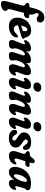

<svg xmlns="http://www.w3.org/2000/svg" viewBox="1506 -2289 948 4022"><g transform="rotate(90 1980.0 -278.0)"><path d="M29.5 -378Q29.5 -396 42.5 -407.2Q55.5 -418.5 77.5 -418.5H116.5L141.5 -510Q160 -579 184.2 -628.5Q208.5 -678 245 -705Q281.5 -732 336.5 -732Q388.5 -732 414.2 -706.8Q440 -681.5 440 -644.5Q440 -612 420.8 -592.8Q401.5 -573.5 370.5 -573.5Q346.5 -573.5 331.2 -583.2Q316 -593 303.2 -602.8Q290.5 -612.5 274 -612.5Q252.5 -612.5 244.5 -587.5Q240.5 -572 246.5 -556.2Q252.5 -540.5 261.2 -522.8Q270 -505 274.8 -483Q279.5 -461 272 -433L268 -418H296Q321 -418 335.2 -410Q349.5 -402 349.5 -379.5Q349.5 -349.5 325.2 -327.5Q301 -305.5 268.5 -305.5H238.5L166.5 -34Q160 -9 160 9Q160 25 169.5 35.2Q179 45.5 188.5 56Q198 66.5 198 84Q198 110 176 131Q154 152 119.5 164Q85 176 48 176Q5 176 -6.2 143.5Q-17.5 111 -2.5 53.5L83.5 -270.5Q89.5 -293.5 84.8 -307.8Q80 -322 58.5 -333Q29.5 -352.5 29.5 -378Z M754 -146.5Q751.5 -110.5 722.5 -74.5Q693.5 -38.5 641.2 -14.5Q589 9.5 517.5 9.5Q426.5 9.5 381.8 -41.2Q337 -92 339 -170Q341 -249 376 -314Q411 -379 471 -417.5Q531 -456 608.5 -456Q672 -456 706 -425.5Q740 -395 751 -347Q754.5 -333 757.8 -327.8Q761 -322.5 766.5 -318.5Q779.5 -310 780 -295.5Q780.5 -282.5 771 -272Q761.5 -261.5 735.5 -253.5Q705.5 -243.5 664 -231Q622.5 -218.5 578.8 -205.8Q535 -193 498.5 -182.5Q498.5 -140 518.2 -116.8Q538 -93.5 574 -93.5Q601.5 -93.5 630 -107.2Q658.5 -121 681.5 -151Q716 -186.5 736.5 -181Q747 -178 751 -168.5Q755 -159 754 -146.5ZM588.5 -377Q562.5 -377 538.8 -339.8Q515 -302.5 504.5 -247Q534 -255.5 564.5 -265.2Q595 -275 618.5 -283.5Q622 -303.5 622 -333Q622 -377 588.5 -377Z M1074 -121.5 1121.5 -261.5Q1131.5 -291 1128.2 -308Q1125 -325 1105 -325Q1078 -325 1051.5 -295Q1025 -265 1005 -211.5Q990.5 -174 985.8 -156Q981 -138 981 -123Q981 -107 985.2 -92.8Q989.5 -78.5 989.5 -60Q989.5 -27 962.5 -8.8Q935.5 9.5 881.5 9.5Q824 9.5 811.2 -24.2Q798.5 -58 825.5 -121.5L884 -267Q898 -301 896.8 -314.5Q895.5 -328 882.5 -328Q870.5 -328 849.5 -312.5Q840 -306.5 831 -307.5Q813.5 -308 810 -326Q806.5 -344 820.5 -366Q845.5 -405 888 -429Q930.5 -453 975.5 -453Q1047.5 -453 1047.5 -396Q1047.5 -384.5 1043.2 -371.2Q1039 -358 1032.5 -343Q1077.5 -404 1127.2 -428.5Q1177 -453 1222.5 -453Q1294.5 -453 1294.5 -393Q1294.5 -382 1291 -370Q1287.5 -358 1282 -344Q1326.5 -404.5 1376 -428.8Q1425.5 -453 1471 -453Q1510.5 -453 1527.8 -431.2Q1545 -409.5 1543.2 -373Q1541.5 -336.5 1525 -291.5L1484 -176.5Q1464.5 -123 1488.5 -123Q1500.5 -123 1517 -136Q1525 -142 1532 -141.5Q1545 -141 1550 -124.8Q1555 -108.5 1541 -80Q1519.5 -40 1482 -15.2Q1444.5 9.5 1397 9.5Q1356 9.5 1336.5 -9.5Q1317 -28.5 1315.8 -61Q1314.5 -93.5 1327.5 -133.5L1369.5 -261.5Q1379.5 -291 1376.5 -308Q1373.5 -325 1353.5 -325Q1326.5 -325 1300 -295Q1273.5 -265 1253.5 -211.5Q1239 -174 1234.2 -156Q1229.5 -138 1229.5 -123Q1229.5 -107 1233.8 -92.8Q1238 -78.5 1238 -60Q1238 -27 1210.8 -8.8Q1183.5 9.5 1129.5 9.5Q1072.5 9.5 1062.2 -23.2Q1052 -56 1074 -121.5Z M1780.5 -505Q1739 -505 1717.5 -524.8Q1696 -544.5 1695.5 -574.5Q1695.5 -610 1724.5 -639.5Q1753.5 -669 1806 -669Q1847.5 -669 1869 -649.2Q1890.5 -629.5 1891 -599.5Q1891 -563.5 1861.8 -534.2Q1832.5 -505 1780.5 -505ZM1775 -175.5Q1755.5 -123 1778 -123Q1790.5 -123 1805.5 -136Q1813.5 -142 1821.5 -141.5Q1834 -141 1839.2 -124.5Q1844.5 -108 1830 -79Q1808.5 -39 1771 -14.8Q1733.5 9.5 1686.5 9.5Q1625 9.5 1609.2 -33Q1593.5 -75.5 1617 -134.5L1667.5 -268Q1687.5 -320 1662.5 -320Q1650 -320 1634.5 -307Q1626.5 -301 1619 -302Q1606 -302.5 1601 -318.8Q1596 -335 1610.5 -364Q1631.5 -404 1669.2 -428.5Q1707 -453 1754 -453Q1795 -453 1815 -433.2Q1835 -413.5 1836.5 -381Q1838 -348.5 1823.5 -309Z M1908 -307.5Q1891 -308 1887.5 -326.2Q1884 -344.5 1898.5 -367Q1923 -406 1965.5 -429.5Q2008 -453 2053 -453Q2124.5 -453 2124.5 -396Q2124.5 -384.5 2120.2 -371Q2116 -357.5 2109.5 -342.5Q2155 -404 2205 -428.5Q2255 -453 2301 -453Q2341 -453 2358.2 -431.5Q2375.5 -410 2373.8 -373.2Q2372 -336.5 2355.5 -291.5L2314.5 -176.5Q2295 -123 2319 -123Q2325 -123 2331 -125.8Q2337 -128.5 2346 -136Q2354 -142.5 2361.5 -141.5Q2374 -141 2379.2 -125Q2384.5 -109 2370 -80Q2348 -39 2311.2 -14.8Q2274.5 9.5 2227.5 9.5Q2186.5 9.5 2167 -9.5Q2147.5 -28.5 2146.2 -61Q2145 -93.5 2158 -133.5L2200 -261.5Q2210 -291.5 2207 -308.2Q2204 -325 2183.5 -325Q2156 -325 2129.2 -295.2Q2102.5 -265.5 2082.5 -211.5Q2068 -174 2063.2 -156Q2058.5 -138 2058.5 -123Q2058.5 -107 2062.8 -92.8Q2067 -78.5 2067 -60Q2067 -27 2039.8 -8.8Q2012.5 9.5 1958.5 9.5Q1901.5 9.5 1888.8 -24.2Q1876 -58 1903 -121.5L1961 -267Q1975 -301 1974 -314.5Q1973 -328 1960 -328Q1948 -328 1928 -313Q1918 -306.5 1908 -307.5Z M2610.5 -505Q2569 -505 2547.5 -524.8Q2526 -544.5 2525.5 -574.5Q2525.5 -610 2554.5 -639.5Q2583.5 -669 2636 -669Q2677.5 -669 2699 -649.2Q2720.5 -629.5 2721 -599.5Q2721 -563.5 2691.8 -534.2Q2662.5 -505 2610.5 -505ZM2605 -175.5Q2585.5 -123 2608 -123Q2620.5 -123 2635.5 -136Q2643.5 -142 2651.5 -141.5Q2664 -141 2669.2 -124.5Q2674.5 -108 2660 -79Q2638.5 -39 2601 -14.8Q2563.5 9.5 2516.5 9.5Q2455 9.5 2439.2 -33Q2423.5 -75.5 2447 -134.5L2497.5 -268Q2517.5 -320 2492.5 -320Q2480 -320 2464.5 -307Q2456.5 -301 2449 -302Q2436 -302.5 2431 -318.8Q2426 -335 2440.5 -364Q2461.5 -404 2499.2 -428.5Q2537 -453 2584 -453Q2625 -453 2645 -433.2Q2665 -413.5 2666.5 -381Q2668 -348.5 2653.5 -309Z M2874.5 -63Q2894 -63 2903.5 -73.5Q2913 -84 2913 -99Q2913 -114.5 2900 -130.5Q2887 -146.5 2842 -173.5Q2785 -207.5 2762.8 -239.5Q2740.5 -271.5 2743.5 -318.5Q2748 -378.5 2802.2 -417.2Q2856.5 -456 2949.5 -456Q3028 -456 3068.8 -426Q3109.5 -396 3109.5 -347Q3109.5 -284 3067.5 -284Q3050.5 -284 3037.2 -294Q3024 -304 3007.5 -330Q2991 -356 2973 -370.8Q2955 -385.5 2931.5 -385.5Q2913 -385.5 2902.5 -374.5Q2892 -363.5 2892 -347.5Q2892 -332.5 2906.2 -314.5Q2920.5 -296.5 2961.5 -270Q3007.5 -241.5 3029.8 -215Q3052 -188.5 3057 -162.5Q3062 -136.5 3057.5 -109.5Q3048 -55 2996 -22.8Q2944 9.5 2861 9.5Q2774.5 9.5 2732.2 -24Q2690 -57.5 2690 -106Q2690 -134 2702.5 -149.8Q2715 -165.5 2738 -165.5Q2756 -165.5 2770.5 -152.2Q2785 -139 2799.5 -116Q2817 -86 2834.8 -74.5Q2852.5 -63 2874.5 -63Z M3176 -339.5 3159 -348Q3146.5 -357 3140.8 -365.8Q3135 -374.5 3135 -387.5Q3135 -406.5 3148.8 -417.5Q3162.5 -428.5 3187.5 -428.5H3202.5Q3222.5 -428.5 3234.8 -434.8Q3247 -441 3262.5 -460.5L3294 -503.5Q3317 -532 3347.5 -532Q3386.5 -532 3386.5 -493Q3386.5 -482 3384 -467Q3381.5 -452 3374.5 -429L3373 -424H3437.5Q3465 -424 3465 -395Q3465 -367 3445.8 -350.5Q3426.5 -334 3395 -334H3345L3298.5 -183Q3285.5 -140 3291.8 -123.8Q3298 -107.5 3317.5 -107.5Q3338.5 -107.5 3363.5 -131.5Q3374.5 -141 3380.5 -144Q3386.5 -147 3393 -146.5Q3415 -145.5 3413 -117.5Q3410.5 -88.5 3386.8 -59.2Q3363 -30 3323.2 -10.2Q3283.5 9.5 3232 9.5Q3167 9.5 3143.2 -34.8Q3119.5 -79 3152 -172.5L3181.5 -266Q3192.5 -298.5 3191.5 -313.8Q3190.5 -329 3176 -339.5Z M3876 -176.5Q3861 -121 3886 -121Q3897 -121 3913 -136Q3921 -142.5 3928.5 -141.5Q3958 -140.5 3940 -86.5Q3923.5 -41.5 3887 -16Q3850.5 9.5 3808.5 9.5Q3770 9.5 3752 -11.2Q3734 -32 3734 -68.5Q3734 -84 3735 -99Q3665.5 9.5 3571 9.5Q3521 9.5 3491.5 -25.2Q3462 -60 3465 -129.5Q3467.5 -181 3488.8 -237.2Q3510 -293.5 3551.2 -342.5Q3592.5 -391.5 3655.2 -422.2Q3718 -453 3804 -453Q3888.5 -453 3923 -433.8Q3957.5 -414.5 3953.5 -380.5Q3951.5 -363 3943.2 -353.8Q3935 -344.5 3925.2 -333.8Q3915.5 -323 3909.5 -301.5ZM3620.5 -150.5Q3618 -123 3625.2 -109.5Q3632.5 -96 3644.5 -96Q3665.5 -96 3688.5 -121Q3711.5 -146 3731.2 -184.5Q3751 -223 3763.8 -264.5Q3776.5 -306 3777 -339Q3777.5 -352.5 3772.2 -360.2Q3767 -368 3752.5 -368Q3731 -368 3709 -347.8Q3687 -327.5 3667.8 -294.8Q3648.5 -262 3635.8 -224Q3623 -186 3620.5 -150.5Z"/></g></svg>

Font: Fraunces 144pt S100
Style: Bold Italic
Weight: 700
Italic angle: -16°
Version: Version 1.000; ttfautohint (v1.8.3)